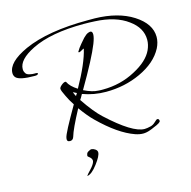

<svg xmlns="http://www.w3.org/2000/svg" viewBox="-141 -757 1128 1135"><g transform="rotate(-15 423.5 -189.5)"><path d="M639 98Q617 98 591 89Q494 55 380 -57Q347 -89 306 -146Q246 -34 234 9Q228 29 210 29Q189 29 193 7Q195 -8 219 -53.5Q243 -99 287 -175Q265 -208 252 -237Q234 -273 234 -284Q234 -293 248.5 -305Q263 -317 273 -317Q275 -317 277 -315Q291 -285 334 -258Q410 -393 429 -477Q428 -478 426 -478L412 -470Q402 -464 397 -464Q393 -464 393 -468Q404 -488 423 -510L448 -539Q456 -547 464 -553.5Q472 -560 482 -563Q488 -565 491 -565Q505 -565 505 -545Q505 -526 491 -490Q460 -411 361 -242Q412 -217 447 -216Q455 -215 462 -215Q469 -215 476 -215Q584 -215 675 -264Q763 -310 791 -371Q805 -402 805 -432Q805 -505 734 -556Q660 -611 534 -617Q517 -618 500 -618.5Q483 -619 466 -619Q265 -619 148 -561Q49 -512 49 -454Q49 -440 56 -430Q61 -418 82 -414Q89 -412 96 -411.5Q103 -411 108 -411H118Q129 -411 129 -407Q129 -397 109 -397Q13 -397 -7 -421Q-16 -432 -16 -447Q-16 -513 106 -569Q251 -634 496 -634H538Q680 -631 771 -573Q863 -514 863 -434Q863 -401 846 -367Q805 -289 703 -242Q606 -197 491 -197Q417 -197 349 -222Q338 -201 330 -190Q359 -147 385 -115Q411 -83 433 -63Q581 74 654 74Q669 74 693 68Q708 64 722 50.5Q736 37 740 37Q752 37 752 51Q752 62 708 79Q701 82 694.5 85Q688 88 681 90Q659 98 639 98ZM312 -219Q314 -223 317 -227Q320 -231 322 -235L300 -246Q303 -236 312 -219ZM254 255 263 243Q273 232 280 224.5Q287 217 291 212Q300 201 304.5 192.5Q309 184 310 177Q310 164 299 154Q286 144 285 141Q286 135 287 130.5Q288 126 291 122Q293 119 298 116Q303 113 312 109Q313 108 320 108Q331 109 342 117Q353 125 353 136Q353 158 318 204Q282 252 254 255Z"/></g></svg>

Font: Ephesis
Style: Regular
Weight: 400
Designer: Robert E. Leuschke
Foundry: Robert E. Leuschke
Version: Version 1.010; ttfautohint (v1.8.3)